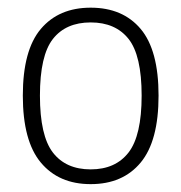

<svg xmlns="http://www.w3.org/2000/svg" viewBox="-20 -766 461 488"><path d="M38 -523Q38 -638.5 83.8 -692.5Q129.5 -746.5 210.5 -746.5Q292 -746.5 337.5 -692.5Q383 -638.5 383 -523Q383 -407.5 337.5 -352.8Q292 -298 210.5 -298Q129.5 -298 83.8 -352.8Q38 -407.5 38 -523ZM340 -523Q340 -625 306.8 -667Q273.5 -709 210.5 -709Q147.5 -709 114.5 -667Q81.5 -625 81.5 -523Q81.5 -421 114.5 -378.2Q147.5 -335.5 210.5 -335.5Q273.5 -335.5 306.8 -378.5Q340 -421.5 340 -523Z"/></svg>

Font: Encode Sans Semi Condensed ExLight
Style: Regular
Weight: 275
Width: 4
Designer: Multiple Designers
Foundry: Impallari Type
Version: Version 2.000